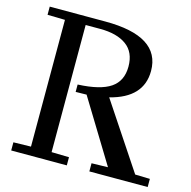

<svg xmlns="http://www.w3.org/2000/svg" viewBox="-108 -847 950 954"><g transform="rotate(15 367.0 -370.0)"><path d="M32 -42 122 -44V-696L32 -698V-740H318Q601 -740 601 -561Q601 -423 434 -381L658 -44L734 -42V0H434V-42L518 -44L322 -365L266 -364V-402Q381 -407 434 -443Q487 -479 487 -553Q487 -627 438 -662.5Q389 -698 303 -698H228V-44L318 -42V0H32Z"/></g></svg>

Font: Minipax
Style: Regular
Weight: 400
Designer: Raphaël Ronot, Igor Stepanchenko (Cyrillic)
Foundry: steppetype
Version: Version 1.002